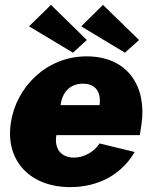

<svg xmlns="http://www.w3.org/2000/svg" viewBox="-20 -757 631 787"><path d="M189 -737 99 -649 279 -541 336 -593ZM402 -737 313 -649 492 -541 550 -593ZM211 -203H553L560 -248C582 -401 505 -526 335 -526C170 -526 45 -399 24 -251C2 -95 106 10 268 10C382 10 478 -41 532 -134L388 -169C366 -134 324 -111 283 -111C236 -111 201 -141 211 -203ZM228 -326C235 -377 265 -414 320 -414C374 -414 395 -377 388 -326Z"/></svg>

Font: United Sans Black
Style: Italic
Weight: 900
Italic angle: -8°
Designer: Pablo Impallari, Rodrigo Fuenzalida (Modified by Dan O. Williams)
Version: Version 1.000;PS 001.000;hotconv 1.0.88;makeotf.lib2.5.64775